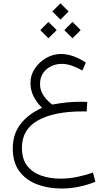

<svg xmlns="http://www.w3.org/2000/svg" viewBox="-20 -780 644 1138"><path d="M338.4 -760.3 386.7 -711.9 338.4 -663.6 290 -711.9ZM409.7 -649.9 458 -601.6 409.7 -553.2 361.3 -601.6ZM267.1 -649.9 315.9 -601.6 267.1 -553.2 218.8 -601.6ZM497.1 -175.8 493.7 -119.1Q484.4 -119.6 478.5 -119.6Q472.7 -119.6 467.3 -119.6Q300.3 -119.6 205.1 -66.4Q109.9 -13.2 109.9 96.2Q109.9 162.6 141.1 202.6Q172.4 242.7 224.1 260.7Q275.9 278.8 337.4 278.8Q388.2 278.8 438.7 268.3Q489.3 257.8 530.8 242.7L545.4 296.9Q499.5 316.4 447.5 326.9Q395.5 337.4 343.8 337.4Q266.6 337.4 200.9 313Q135.3 288.6 95.5 236.1Q55.7 183.6 55.7 100.1Q55.7 14.6 101.8 -44.9Q147.9 -104.5 229.5 -141.1Q200.7 -168 180.7 -205.6Q160.6 -243.2 160.6 -289.1Q160.6 -335 186.5 -373.8Q212.4 -412.6 253.7 -436.3Q294.9 -460 341.3 -460Q375 -460 411.9 -447.8Q448.7 -435.5 488.8 -409.2L468.3 -362.3Q437.5 -379.4 406.7 -390.4Q376 -401.4 346.2 -401.4Q293.5 -401.4 255.4 -368.9Q217.3 -336.4 217.3 -282.2Q217.3 -252.9 229.2 -229.5Q241.2 -206.1 257.8 -188.7Q274.4 -171.4 289.1 -160.2Q339.8 -169.4 377.4 -173.1Q415 -176.8 454.6 -176.8Q466.3 -176.8 474.9 -176.5Q483.4 -176.3 497.1 -175.8Z"/></svg>

Font: Vazirmatn UI FD ExtraLight
Style: Regular
Weight: 200
Designer: Saber Rastikerdar
Foundry: Saber Rastikerdar
Version: Version 33.003